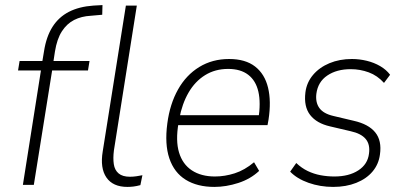

<svg xmlns="http://www.w3.org/2000/svg" viewBox="-20 -727 1594 755"><path d="M70 0 141 -450H51L57 -487H157L145 -477L153 -525Q162 -583 186.5 -621.5Q211 -660 251 -680.5Q291 -701 347 -705L383 -707L382 -669L337 -665Q300 -663 271.5 -648.5Q243 -634 223.5 -604Q204 -574 196 -524L189 -478L181 -487H332L326 -450H185L113 0ZM481 8Q424 8 398.5 -29Q373 -66 384 -132L475 -705H518L428 -136Q424 -105 427.5 -81.5Q431 -58 446.5 -45Q462 -32 491 -32Q504 -32 517 -34Q530 -36 540 -38L532 1Q517 5 505 6.5Q493 8 481 8Z M823 8Q756 8 710.5 -20Q665 -48 646 -104Q627 -160 638 -242Q648 -318 680 -375Q712 -432 763.5 -463.5Q815 -495 881 -495Q945 -495 983 -465.5Q1021 -436 1034 -382.5Q1047 -329 1036 -257L1032 -235H665L672 -274H1016L996 -258Q1006 -323 996 -366.5Q986 -410 956 -433Q926 -456 877 -456Q826 -456 786.5 -431.5Q747 -407 721.5 -363Q696 -319 685 -260L682 -243Q670 -174 684 -127.5Q698 -81 734.5 -57Q771 -33 825 -33Q864 -33 903 -45.5Q942 -58 979 -89L999 -55Q965 -23 917 -7.5Q869 8 823 8Z M1290 8Q1239 8 1193.5 -8Q1148 -24 1121 -52L1145 -86Q1166 -66 1190 -54.5Q1214 -43 1240.5 -38Q1267 -33 1295 -33Q1352 -33 1389 -57Q1426 -81 1431 -123Q1436 -159 1418 -180.5Q1400 -202 1359 -211L1278 -230Q1225 -242 1199.5 -275Q1174 -308 1181 -364Q1186 -403 1211 -432.5Q1236 -462 1275.5 -478.5Q1315 -495 1364 -495Q1393 -495 1422 -488Q1451 -481 1475 -467Q1499 -453 1514 -433L1490 -401Q1464 -430 1430 -442.5Q1396 -455 1359 -455Q1304 -455 1267 -430Q1230 -405 1224 -358Q1220 -324 1236 -302Q1252 -280 1291 -271L1371 -252Q1429 -239 1455.5 -206.5Q1482 -174 1474 -119Q1469 -81 1445 -52.5Q1421 -24 1381 -8Q1341 8 1290 8Z"/></svg>

Font: Nunito Sans 10pt SemiCondensed ExtraLight
Style: Italic
Weight: 250
Width: 4
Italic angle: -9°
Designer: Vernon Adams
Foundry: Vernon Adams
Version: Version 3.101;gftools[0.9.27]